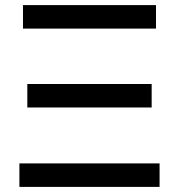

<svg xmlns="http://www.w3.org/2000/svg" viewBox="-20 -732 701 752"><path d="M70 -620V-712H591V-620ZM87 -311V-403H574V-311ZM56 0V-92H605V0Z"/></svg>

Font: CST
Style: Regular
Weight: 400
Version: Version 1.00